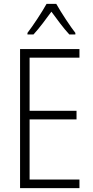

<svg xmlns="http://www.w3.org/2000/svg" viewBox="-20 -966 479 986"><path d="M269 -946H219C196 -904 148 -832 121 -797V-789H152C181 -820 217 -869 244 -906C272 -868 306 -821 336 -789H367V-797C344 -826 294 -901 269 -946ZM388 0V-44H132V-353H373V-397H132V-670H388V-714H83V0Z"/></svg>

Font: Noto Sans Armenian Condensed ExtraLight
Style: Regular
Weight: 200
Width: 3
Designer: Monotype Design Team
Foundry: Monotype Imaging Inc.
Version: Version 2.008